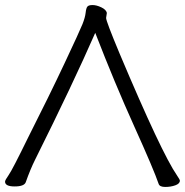

<svg xmlns="http://www.w3.org/2000/svg" viewBox="-21 -731 732 760"><path d="M402 -680 399 -660Q399 -647 452 -520Q619 -124 680 -36Q691 -20 691 -16Q691 -4 673 2.5Q655 9 633 9Q611 9 607 -3Q588 -59 510.5 -230.5Q433 -402 356 -601Q269 -402 118 -99Q99 -61 81 -10Q75 7 37 7Q-1 7 -1 -12Q-1 -18 13.5 -38.5Q28 -59 90 -186Q174 -352 234.5 -480.5Q295 -609 305.5 -635.5Q316 -662 318 -680.5Q320 -699 325 -705Q330 -711 345.5 -711Q361 -711 380 -702Q399 -693 402 -680Z"/></svg>

Font: LXGW WenKai Lite
Style: Regular
Weight: 400
Designer: LXGW / Fontworks Inc.
Foundry: LXGW / Fontworks Inc.
Version: Version 1.511; March 25, 2025